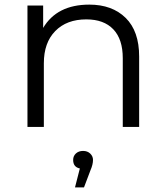

<svg xmlns="http://www.w3.org/2000/svg" viewBox="-20 -550 717 832"><path d="M367 -530Q466 -530 524.5 -472.5Q583 -415 583 -305V0H512V-298Q512 -380 471 -423Q430 -466 354 -466Q269 -466 219.5 -415.5Q170 -365 170 -276V0H99V-526H167V-429Q227 -530 367 -530ZM383 143Q383 163 372 188L344 262H305L326 180Q297 174 297 143Q297 126 309 115Q321 104 340 104Q359 104 371 115.5Q383 127 383 143Z"/></svg>

Font: Montserrat Alternates
Style: Regular
Weight: 400
Designer: Julieta Ulanovsky
Foundry: Julieta Ulanovsky
Version: Version 7.200;PS 007.200;hotconv 1.0.88;makeotf.lib2.5.64775